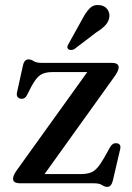

<svg xmlns="http://www.w3.org/2000/svg" viewBox="-20 -716 516 750"><path d="M429 -419.5 154 -36H293.5Q316.5 -36 331.8 -41Q347 -46 359.2 -59.5Q371.5 -73 387 -100L410.5 -142Q420 -158.5 436 -156.5Q454 -154 449.5 -133.5L420.5 -9.5Q414.5 14 399 14Q389 14 378.8 7Q368.5 0 347.5 0H61.5Q44.5 0 37.8 -4.5Q31 -9 31 -18Q31 -30.5 45.5 -51L321 -434.5H186Q154.5 -434.5 137.8 -423.2Q121 -412 103 -379L85.5 -344.5Q76.5 -327.5 60.5 -330.5Q42 -334 46.5 -355.5L69.5 -459.5Q74.5 -484 91.5 -484Q101.5 -484 111.5 -477.2Q121.5 -470.5 141.5 -470.5H413.5Q430.5 -470.5 437 -466Q443.5 -461.5 443.5 -452.5Q443.5 -440.5 429 -419.5ZM301 -640.5Q315 -668 330.5 -683.5Q346 -699 369 -696Q389 -694 399.2 -679.8Q409.5 -665.5 407 -649Q404.5 -631.5 392 -617.8Q379.5 -604 357.5 -590.5L269.5 -523.5Q264 -521 257.5 -520.8Q251 -520.5 247 -524Q242 -528.5 243.2 -534Q244.5 -539.5 248 -545Z"/></svg>

Font: Fraunces 9pt S000
Style: Regular
Weight: 400
Version: Version 1.000; ttfautohint (v1.8.3)